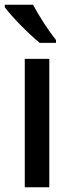

<svg xmlns="http://www.w3.org/2000/svg" viewBox="-29 -786 302 806"><path d="M110 -766H-9V-756C18 -718 94 -641 138 -606H206V-618C177 -654 133 -721 110 -766ZM178 0V-539H75V0Z"/></svg>

Font: Noto Sans Myanmar SemiCondensed Medium
Style: Regular
Weight: 500
Width: 4
Designer: Monotype Design Team
Foundry: Monotype Imaging Inc.
Version: Version 2.107